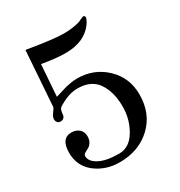

<svg xmlns="http://www.w3.org/2000/svg" viewBox="-171 -826 897 958"><g transform="rotate(-30 278.0 -347.0)"><path d="M46 -153Q46 -236 106 -236Q132 -236 149.5 -221Q167 -206 167 -179Q167 -158 157.5 -144Q148 -130 137 -125Q126 -120 116.5 -113.5Q107 -107 107 -99Q107 -68 147 -46.5Q187 -25 261 -25Q321 -25 357.5 -87.5Q394 -150 393 -222Q393 -304 357 -357.5Q321 -411 242 -411Q189 -411 128 -372Q121 -367 118 -356Q115 -345 114.5 -335Q114 -325 107.5 -317.5Q101 -310 87 -310Q77 -310 70.5 -317.5Q64 -325 64 -336Q64 -350 78 -368Q92 -386 92 -393L114 -707Q264 -682 320 -682Q369 -682 410 -693Q415 -694 428.5 -701Q442 -708 450 -708Q461 -703 454 -687Q447 -671 439 -661Q388 -593 280 -593Q226 -593 147 -607H146L133 -426Q144 -429 166 -436Q188 -443 199.5 -446Q211 -449 229.5 -452Q248 -455 266 -455Q362 -455 429 -391Q496 -327 496 -231Q496 -121 424.5 -53.5Q353 14 242 14Q163 14 104.5 -31Q46 -76 46 -153Z"/></g></svg>

Font: Academico
Style: Regular
Weight: 400
Foundry: Steinberg Media Technologies GmbH
Version: Version 0.902